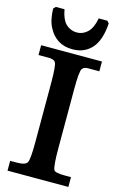

<svg xmlns="http://www.w3.org/2000/svg" viewBox="-126 -876 569 927"><g transform="rotate(15 159.0 -412.0)"><path d="M300 -813Q295 -738 266 -697Q229 -647 162 -647Q80 -647 42 -721Q32 -740 27.5 -763Q23 -786 22 -813L33 -824H76Q85 -775 105 -755Q129 -731 162 -731Q193 -731 217 -755Q227 -765 234.5 -781.5Q242 -798 247 -824H290ZM12 -627H316V-578H262Q252 -578 250 -577Q242 -576 237.5 -572.5Q233 -569 230 -565Q221 -548 221 -463V-169Q221 -79 230 -61Q237 -49 283 -49H316V0H12V-49H44Q89 -49 97 -66Q106 -81 106 -169V-463Q106 -551 97 -565Q93 -574 75 -577Q73 -578 65 -578H12Z"/></g></svg>

Font: New Athena Unicode
Style: Bold
Weight: 700
Designer: J. Rusten 1997; rev. by R. Hancock 2001, 2002, rev. by D. Mastronarde 2002-2021
Foundry: Society for Classical Studies (formerly American Philological Association)
Version: Version 5.008